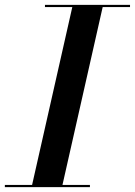

<svg xmlns="http://www.w3.org/2000/svg" viewBox="-61 -770 555 790"><path d="M-41 -9H71L236.5 -741H124V-750H474V-741H361.5L196 -9H309V0H-41Z"/></svg>

Font: Bodoni* 24pt Medium
Style: Italic
Weight: 500
Italic angle: -13°
Version: Version 2.3